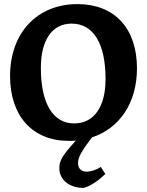

<svg xmlns="http://www.w3.org/2000/svg" viewBox="-20 -674 715 935"><path d="M647 -341C647 -536 538 -654 357 -654C160 -654 29 -513 29 -304C29 -109 138 12 315 12C326 12 338 12 349 11C282 85 269 109 269 145C269 202 318 241 387 241C417 234 456 209 493 173L471 139C450 153 422 162 402 162C376 162 360 146 360 121C360 93 375 64 428 -5C562 -49 647 -173 647 -341ZM179 -343C179 -481 235 -559 329 -559C433 -559 494 -465 494 -289C494 -151 436 -73 341 -73C240 -73 179 -167 179 -343Z"/></svg>

Font: Alegreya SC
Style: Bold
Weight: 700
Designer: Juan Pablo del Peral
Foundry: Huerta Tipografica
Version: Version 2.007;PS 002.007;hotconv 1.0.88;makeotf.lib2.5.64775